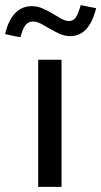

<svg xmlns="http://www.w3.org/2000/svg" viewBox="-79 -729 395 749"><path d="M0 0ZM161 -496V0H70V-496ZM1 -584Q-14 -586 -29 -589.5Q-44 -593 -59 -596Q-47 -649 -20.5 -677Q6 -705 45 -705Q67 -705 87.5 -696Q108 -687 126 -676Q144 -665 160 -656Q176 -647 190 -647Q206 -647 215.5 -659.5Q225 -672 236 -709L296 -697Q269 -588 195 -588Q174 -588 154 -597Q134 -606 116 -616.5Q98 -627 81.5 -636Q65 -645 50 -645Q31 -645 20 -630.5Q9 -616 1 -584Z"/></svg>

Font: Rosa Sans
Style: Regular
Weight: 400
Designer: Pentagram / MCKL
Foundry: Pentagram / MCKL
Version: Version 1.005;September 16, 2019;FontCreator 11.5.0.2425 64-